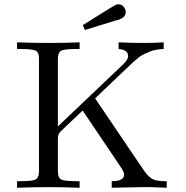

<svg xmlns="http://www.w3.org/2000/svg" viewBox="-20 -882 873 902"><path d="M60.1 0V-30.8H71.8Q127.9 -30.8 145 -37.8Q162.1 -44.9 163.1 -73.2V-608.9Q163.1 -637.7 146 -644.8Q128.9 -651.9 73.2 -651.9H60.1V-683.1Q134.3 -680.2 207 -680.2Q279.8 -680.2 354 -683.1V-651.9H344.2Q283.2 -651.9 267.6 -644Q252 -636.2 252 -605V-288.1L559.1 -580.1Q582 -603 582 -618.2Q582 -647.9 537.1 -651.9V-683.1Q597.2 -680.2 655.8 -680.2Q701.7 -680.2 749 -683.1V-651.9Q730 -650.9 712.4 -647.9Q694.8 -645 679 -637.5Q663.1 -629.9 652.6 -625.5Q642.1 -621.1 627.4 -608.6Q612.8 -596.2 607.4 -591.6Q602.1 -586.9 586.9 -572.5Q571.8 -558.1 569.8 -556.2Q435.1 -427.2 426.8 -419.9L654.8 -83Q678.7 -48.8 698.2 -39.8Q717.8 -30.8 758.8 -30.8H763.2V0L688 -2.9H647.9L504.9 0V-30.8Q563 -30.8 563 -61Q563 -75.2 545.9 -99.1L368.2 -362.8Q265.1 -264.6 262.2 -262.2Q252.4 -250 252 -232.9V-77.1Q252 -46.4 267.6 -38.6Q283.2 -30.8 345.2 -30.8H354V0Q279.8 -2.9 207 -2.9Q134.3 -2.9 60.1 0ZM369.1 -764.2Q519 -858.4 526.9 -860.8Q530.8 -861.8 537.1 -861.8Q551.3 -861.8 561 -849.9Q570.8 -837.9 570.8 -825.2Q570.8 -817.4 566.9 -810.3Q563 -803.2 556.9 -799.1Q550.8 -794.9 545.4 -792.5Q540 -790 534.2 -788.1L527.8 -787.1Q385.7 -743.2 378.9 -741.2Z"/></svg>

Font: CMU Serif Upright Italic
Style: UprightItalic
Weight: 500
Version: Version 0.7.0